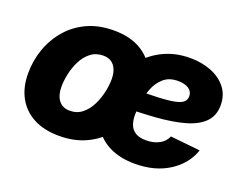

<svg xmlns="http://www.w3.org/2000/svg" viewBox="-93 -730 1164 917"><g transform="rotate(20 489.5 -271.5)"><path d="M272 10.3Q194.8 10.3 141.1 -18.3Q87.4 -46.9 59.3 -98.6Q31.2 -150.4 31.2 -219.7Q31.2 -285.6 52.5 -345.5Q73.7 -405.3 114.3 -452.1Q154.8 -499 213.4 -525.9Q272 -552.7 347.2 -552.7Q423.8 -552.7 477.3 -524.2Q530.8 -495.6 558.8 -443.8Q586.9 -392.1 586.9 -322.8Q586.9 -256.8 566.2 -197Q545.4 -137.2 504.9 -90.3Q464.4 -43.5 405.8 -16.6Q347.2 10.3 272 10.3ZM278.3 -120.1Q315.4 -120.1 341.6 -141.4Q367.7 -162.6 384 -195.3Q400.4 -228 408.2 -263.9Q416 -299.8 416 -329.6Q416 -358.4 407.2 -379.4Q398.4 -400.4 381.8 -411.4Q365.2 -422.4 340.3 -422.4Q303.2 -422.4 276.9 -401.6Q250.5 -380.9 234.1 -348.4Q217.8 -315.9 210.2 -280.3Q202.6 -244.6 202.6 -214.8Q202.6 -170.9 222.2 -145.5Q241.7 -120.1 278.3 -120.1ZM657.2 11.7Q582 11.7 527.6 -15.1Q473.1 -42 443.6 -92Q414.1 -142.1 414.1 -211.9Q414.1 -279.8 437 -341.3Q460 -402.8 502.2 -450.7Q544.4 -498.5 603.3 -526.1Q662.1 -553.7 734.9 -553.7Q794.4 -553.7 842.8 -534.4Q891.1 -515.1 919.4 -478.8Q947.8 -442.4 947.8 -391.1Q947.8 -337.9 915.5 -304.9Q883.3 -272 821.8 -254.4Q760.3 -236.8 672.4 -230.5Q584.5 -224.1 473.1 -224.1L489.7 -321.8Q585 -321.8 644.5 -324Q704.1 -326.2 736.1 -332.8Q768.1 -339.4 780 -350.8Q792 -362.3 792 -379.9Q792 -403.8 772.2 -417.2Q752.4 -430.7 716.8 -430.7Q672.4 -430.7 644.8 -406.5Q617.2 -382.3 603 -346.4Q588.9 -310.5 583.7 -272.9Q578.6 -235.4 578.6 -208Q578.6 -180.7 586.7 -158.9Q594.7 -137.2 614.7 -124.5Q634.8 -111.8 669.9 -111.8Q707.5 -111.8 735.8 -127Q764.2 -142.1 775.4 -169.9L927.2 -154.3Q901.9 -80.1 830.6 -34.2Q759.3 11.7 657.2 11.7Z"/></g></svg>

Font: Inter ExtraBold
Style: Italic
Weight: 800
Italic angle: -9.3988°
Designer: Rasmus Andersson
Foundry: rsms
Version: Version 4.001;git-66647c0bb